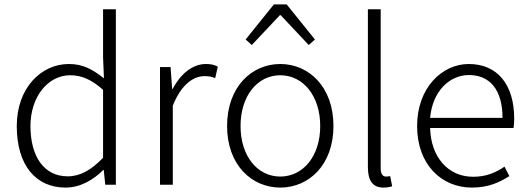

<svg xmlns="http://www.w3.org/2000/svg" viewBox="-20 -837 2392 870"><path d="M277 13C346 13 405 -24 448 -67H450L457 0H505V-795H447V-578L451 -482C399 -523 356 -547 292 -547C166 -547 56 -438 56 -266C56 -87 143 13 277 13ZM287 -38C179 -38 118 -128 118 -266C118 -397 196 -496 298 -496C348 -496 393 -478 447 -430V-122C394 -67 344 -38 287 -38Z M705 0H763V-358C802 -457 859 -492 906 -492C927 -492 937 -490 955 -483L967 -535C950 -544 934 -547 913 -547C851 -547 798 -501 762 -434H760L753 -533H705Z M1250 13C1379 13 1491 -89 1491 -266C1491 -444 1379 -547 1250 -547C1121 -547 1009 -444 1009 -266C1009 -89 1121 13 1250 13ZM1250 -37C1146 -37 1070 -130 1070 -266C1070 -402 1146 -496 1250 -496C1354 -496 1431 -402 1431 -266C1431 -130 1354 -37 1250 -37ZM1093 -658 1121 -633 1248 -768H1252L1379 -633L1407 -658L1279 -817H1221Z M1718 13C1737 13 1747 10 1757 7L1748 -39C1737 -37 1733 -37 1729 -37C1715 -37 1705 -48 1705 -73V-795H1647V-79C1647 -17 1670 13 1718 13Z M2118 13C2195 13 2245 -12 2288 -39L2266 -82C2226 -54 2181 -36 2124 -36C2009 -36 1932 -127 1929 -257H2307C2309 -270 2310 -284 2310 -299C2310 -455 2233 -547 2104 -547C1983 -547 1870 -439 1870 -266C1870 -91 1981 13 2118 13ZM1929 -303C1940 -425 2018 -497 2105 -497C2198 -497 2257 -432 2257 -303Z"/></svg>

Font: Noto Sans JP Light
Style: Regular
Weight: 300
Designer: Ryoko NISHIZUKA (kana & ideographs); Paul D. Hunt (Latin, Greek & Cyrillic); Wenlong ZHANG (bopomofo); Sandoll Communica
Foundry: Adobe Systems Incorporated
Version: Version 1.004;PS 1.004;hotconv 1.0.82;makeotf.lib2.5.63406